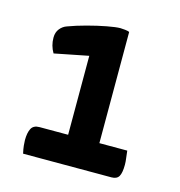

<svg xmlns="http://www.w3.org/2000/svg" viewBox="-73 -775 517 552"><g transform="rotate(15 186.0 -499.5)"><path d="M43 -289Q40 -302 39 -312Q38 -322 38 -328Q38 -350 44.5 -362.5Q51 -375 69 -375H154V-610L53 -590Q47 -600 44 -611Q41 -622 41 -634Q41 -650 49.5 -660.5Q58 -671 70 -675Q94 -684 124 -692Q154 -700 180.5 -705Q207 -710 220 -710Q225 -710 234 -709Q243 -708 247 -706V-375H330Q331 -364 332.5 -353.5Q334 -343 334 -334Q334 -310 328 -299.5Q322 -289 306 -289Z"/></g></svg>

Font: Yanone Kaffeesatz ExtraLight Medium
Style: Regular
Weight: 500
Version: Version 2.003